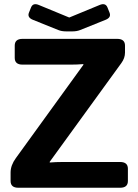

<svg xmlns="http://www.w3.org/2000/svg" viewBox="-20 -883 651 903"><path d="M135.3 -789.6Q106.9 -800.8 116.2 -823.7L126 -848.1Q135.3 -871.1 163.1 -859.4L305.2 -800.8H306.2L448.2 -859.4Q476.1 -871.1 485.4 -848.1L495.1 -823.7Q504.4 -800.8 476.1 -789.6L356.9 -741.7Q341.3 -735.4 320.3 -735.4H291Q270 -735.4 254.4 -741.7ZM66.4 0Q29.8 0 29.8 -31.7V-71.8Q29.8 -105.5 54.7 -139.6L372.1 -578.1V-581.5Q342.8 -579.1 313.5 -579.1H85.9Q49.3 -579.1 49.3 -610.8V-668.5Q49.3 -700.2 85.9 -700.2H531.2Q567.9 -700.2 567.9 -668.5V-635.7Q567.9 -609.9 550.8 -586.4L213.9 -122.1V-118.7Q243.2 -121.1 272.5 -121.1H544.9Q581.5 -121.1 581.5 -89.4V-31.7Q581.5 0 544.9 0Z"/></svg>

Font: Istok
Style: Bold
Weight: 700
Designer: Andrey V. Panov
Foundry: Andrey V. Panov
Version: Version 1.0.1